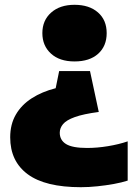

<svg xmlns="http://www.w3.org/2000/svg" viewBox="-20 -580 565 800"><path d="M355 -284 391.5 -113.5Q327 -105 291.8 -92.2Q256.5 -79.5 242.8 -63Q229 -46.5 229 -27Q229 4 255.2 20.2Q281.5 36.5 343 36.5Q385 36.5 430.2 29Q475.5 21.5 512 9V172.5Q487.5 180.5 454.5 186.5Q421.5 192.5 385.8 196.2Q350 200 317 200Q168.5 200 95.5 146Q22.5 92 22.5 -8Q22.5 -62 46 -102.5Q69.5 -143 112.2 -170.5Q155 -198 212 -212.5L226.5 -284ZM290.5 -560Q352 -560 388.2 -528.2Q424.5 -496.5 424.5 -442Q424.5 -388 389 -356Q353.5 -324 290.5 -324Q228 -324 192.2 -356.8Q156.5 -389.5 156.5 -442Q156.5 -495 193 -527.5Q229.5 -560 290.5 -560Z"/></svg>

Font: Encode Sans SC Black
Style: Regular
Weight: 900
Version: Version 3.002